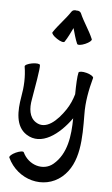

<svg xmlns="http://www.w3.org/2000/svg" viewBox="-142 -1103 906 1555"><g transform="rotate(10 311.0 -326.0)"><path d="M304 -771C325 -809 340 -851 356 -892C372 -851 386 -809 407 -771C412 -761 441 -766 472 -783C502 -799 523 -820 517 -829C482 -896 430 -954 394 -1021C387 -1033 372 -1039 356 -1036C339 -1039 324 -1033 317 -1021C281 -954 230 -896 194 -829C189 -820 209 -799 240 -783C270 -766 299 -761 304 -771ZM20 -517C41 -437 44 -353 36 -271C26 -155 33 -28 131 24C261 93 394 -26 480 -172C491 -29 486 119 387 218C314 291 189 264 134 169C129 159 100 166 70 183C40 200 20 222 26 231C122 398 344 438 475 307C603 179 582 -30 564 -218C553 -319 564 -422 582 -522C583 -533 557 -547 523 -553C489 -559 460 -555 458 -544C453 -512 456 -442 462 -367C453 -321 438 -276 415 -234C360 -134 277 -40 189 -87C129 -118 117 -193 124 -263C132 -359 147 -525 140 -550C138 -560 108 -561 75 -552C42 -543 17 -528 20 -517Z"/></g></svg>

Font: Nupuram
Style: Bold
Weight: 700
Designer: Santhosh Thottingal (santhosh.thottingal@gmail.com)
Foundry: SMC
Version: Version 1.000